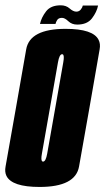

<svg xmlns="http://www.w3.org/2000/svg" viewBox="-50 -718 406 742"><path d="M103 4.5Q-3.5 4.5 -25 -38Q-32.5 -53.5 -28.5 -74.5Q-14.5 -153.5 11.5 -300.5Q37.5 -448 51.2 -527.2Q65 -606.5 203.5 -606.5Q310 -606.5 331 -564Q339 -548.5 335 -527Q321.5 -448 295.5 -300.5Q269.5 -153.5 255.5 -74.5Q241.5 4.5 103 4.5ZM116.5 -93.5Q127 -93.5 132.5 -124.8Q138 -156 163.5 -300.5Q189 -445.5 194.5 -477Q199.5 -504.5 192.5 -508Q191 -508.5 190 -508.5Q179.5 -508.5 174 -477Q168.5 -445.5 143 -300.5Q117.5 -156 112 -124.5Q107 -97.5 114 -94Q115.5 -93.5 116.5 -93.5ZM248.5 -623Q227.5 -623 214 -636Q200.5 -649 189.5 -649Q176.5 -649 171.2 -641Q166 -633 164.5 -625.5H104.5Q110 -650.5 128 -674Q146 -697.5 184.5 -697.5Q205.5 -697.5 219.2 -685.2Q233 -673 245 -673Q255.5 -673 262 -681Q268.5 -689 270 -696.5H329Q324 -671.5 305.5 -647.2Q287 -623 248.5 -623Z"/></svg>

Font: Anybody UltraCondensed Regular
Style: Bold Italic
Weight: 700
Width: 1
Italic angle: -10°
Designer: Tyler Finck
Foundry: Etcetera Type Company
Version: Version 1.010; ttfautohint (v1.8.3) -l 8 -r 50 -G 200 -x 14 